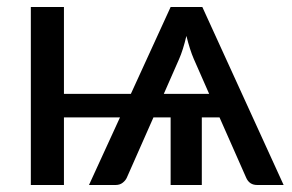

<svg xmlns="http://www.w3.org/2000/svg" viewBox="-20 -528 832 548"><path d="M789.5 0H714Q691.5 0 682.5 -21L606.5 -193H556V0H467V-193H418L342 -21Q338.5 -13 330.2 -6.5Q322 0 310 0H234L322.5 -193H162.5V0H68V-508H162.5V-260H353.5L467 -508H557.5ZM577 -260 533 -360Q522 -385.5 512 -425.5Q502.5 -385 491 -359L447.5 -260Z"/></svg>

Font: Verano Sans Medium
Style: Regular
Weight: 500
Designer: Lukasz Dziedzic with Adam Twardoch and Botio Nikoltchev
Foundry: tyPoland Lukasz Dziedzic
Version: Version 3.001;December 28, 2019;FontCreator 12.0.0.2547 64-b